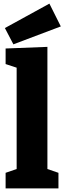

<svg xmlns="http://www.w3.org/2000/svg" viewBox="-20 -1041 356 1061"><path d="M303 -86V0H11V-86L72 -107V-667L11 -687V-773L242 -782V-107ZM54 -796 7 -886 253 -1021 316 -895Z"/></svg>

Font: Bitter ExtraBold
Style: Regular
Weight: 800
Designer: Sol Matas, and Bitter project Authors
Foundry: Sol Matas
Version: Version 2.001